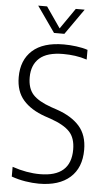

<svg xmlns="http://www.w3.org/2000/svg" viewBox="-62 -984 571 1033"><g transform="rotate(5 223.0 -468.0)"><path d="M188 9Q154.5 9 115.2 2.8Q76 -3.5 40 -16.5V-69Q118 -42.5 189.5 -42.5Q356.5 -42.5 356.5 -189.5Q356.5 -251.5 325.2 -285.2Q294 -319 221 -344.5L190 -355Q113.5 -381.5 72 -428.8Q30.5 -476 30.5 -553Q30.5 -645 88.2 -697Q146 -749 258 -749Q289.5 -749 324.8 -744.5Q360 -740 386.5 -731V-678.5Q354.5 -689 323 -693.2Q291.5 -697.5 259 -697.5Q172 -697.5 130.8 -660.8Q89.5 -624 89.5 -557Q89.5 -497.5 119.2 -464.5Q149 -431.5 219 -407L250 -396.5Q330.5 -369 373 -321Q415.5 -273 415.5 -193.5Q415.5 -96.5 356.2 -43.8Q297 9 188 9ZM199 -806 101.5 -945H149.5L227 -833L304.5 -945H352.5L255 -806Z"/></g></svg>

Font: Encode Sans Condensed Condensed Light
Style: Regular
Weight: 300
Width: 3
Designer: Multiple Designers
Foundry: Impallari Type
Version: Version 3.000; ttfautohint (v1.8.3) -l 8 -r 50 -G 200 -x 14 